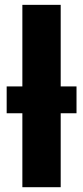

<svg xmlns="http://www.w3.org/2000/svg" viewBox="-20 -780 347 800"><path d="M232.9 0V-308.1H298.8V-419.9H232.9V-759.8H73.2V-419.9H7.8V-308.1H73.2V0Z"/></svg>

Font: Avrile Sans
Style: Bold
Weight: 700
Designer: Monotype Design Team, Google (font), Stefan Peev (BGR Cyrillic), Cristiano Sobral (main changes)
Foundry: The Avrile Sans Project Authors
Version: Version 3.110